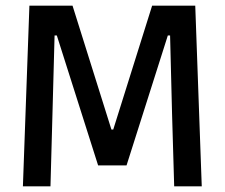

<svg xmlns="http://www.w3.org/2000/svg" viewBox="-20 -659 794 679"><path d="M61 0 84 -639H236.5L374 -201H380.5L518 -639H670.5L693.5 0H596L588.5 -255.5L581.5 -533.5H573.5L427.5 -74H327L181 -533.5H173L165.5 -255L158.5 0Z"/></svg>

Font: Anek Gujarati Medium
Style: Regular
Weight: 500
Designer: Mrunmayee Ghaisas (Gujarati), Yesha Goshar (Latin)
Foundry: Ek Type
Version: Version 1.003